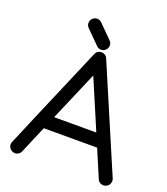

<svg xmlns="http://www.w3.org/2000/svg" viewBox="-173 -1093 1070 1228"><g transform="rotate(20 362.5 -479.0)"><path d="M693 11Q685 15 676 15Q663 15 651.5 8Q640 1 635 -12L556 -198H193L114 -12Q107 5 90 12Q73 19 56 11Q39 4 32 -13Q25 -30 33 -47L123 -260L334 -754Q339 -767 350 -774Q361 -781 375 -781Q388 -781 399 -774Q410 -767 415 -754Q491 -576 566 -400.5Q641 -225 717 -47Q724 -30 717 -13Q710 4 693 11ZM375 -623 231 -287H518ZM365 -795Q346 -795 334 -808L244 -898Q231 -911 231 -929Q231 -947 244 -960Q257 -973 275 -973Q293 -973 306 -960L396 -870Q409 -858 409 -839Q409 -821 396 -808Q383 -795 365 -795Z"/></g></svg>

Font: Hanken
Style: Book
Weight: 400
Designer: Alfredo Marco Pradil
Foundry: Hanken Design Co.
Version: Version 2.06 2014